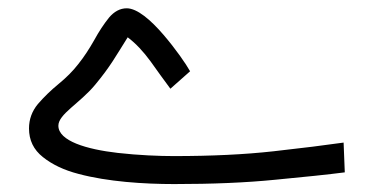

<svg xmlns="http://www.w3.org/2000/svg" viewBox="-20 -453 920 472"><path d="M407.2 -69.3C372.1 -69.3 320.3 -71.3 269.5 -77.1C192.9 -85.9 123.5 -106.4 123.5 -144C123.5 -172.4 175.8 -198.7 213.9 -244.6C251.5 -290 263.2 -312.5 293.9 -361.3C314 -346.2 332.5 -326.2 350.1 -302.2C367.2 -277.8 383.8 -255.4 398.9 -234.9L447.3 -277.8C437.5 -295.4 412.1 -332.5 381.3 -368.2C350.6 -403.8 317.4 -432.6 291.5 -432.6C275.4 -432.6 260.7 -424.8 248 -409.7C235.4 -394 223.1 -375.5 211.4 -354C199.2 -332.5 186.5 -313 172.4 -295.4C159.2 -278.3 143.1 -262.2 124 -246.6C105 -231 87.9 -214.4 73.2 -197.3C58.6 -179.7 51.3 -159.7 51.3 -137.2C51.3 -108.4 62.5 -85 85.4 -66.9C107.9 -48.8 137.2 -34.7 173.3 -25.4C244.6 -6.3 334 -0.5 408.2 -0.5C501.5 -0.5 584.5 -3.9 657.2 -11.2C729.5 -18.1 786.1 -23.9 827.6 -29.3L824.7 -102.5C780.3 -96.2 722.7 -88.9 652.3 -81.1C581.5 -73.2 500 -69.3 407.2 -69.3Z"/></svg>

Font: Vazirmatn Light
Style: Regular
Weight: 300
Designer: Saber Rastikerdar
Foundry: Saber Rastikerdar
Version: Version 33.003